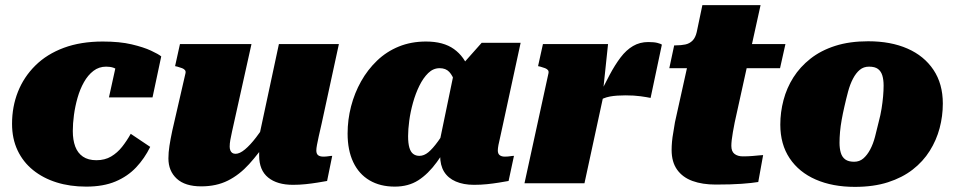

<svg xmlns="http://www.w3.org/2000/svg" viewBox="-20 -715 3725 749"><path d="M356 -90Q389 -90 413.5 -104.5Q438 -119 456.5 -142.5Q475 -166 490 -193L566 -142Q544 -97 511 -62Q478 -27 430.5 -7Q383 13 316 13Q253 13 200.5 -3.5Q148 -20 109 -51.5Q70 -83 48.5 -128.5Q27 -174 27 -232Q27 -299 50 -357Q73 -415 118 -459.5Q163 -504 229 -528.5Q295 -553 381 -553Q447 -553 493.5 -542Q540 -531 569 -517.5Q598 -504 609 -495L575 -335H405L440 -494Q455 -493 462 -483Q469 -473 469.5 -460.5Q470 -448 466.5 -437Q463 -426 457 -423Q452 -433 443 -440Q434 -447 422 -451Q410 -455 394 -455Q366 -455 344.5 -438.5Q323 -422 307.5 -394.5Q292 -367 282.5 -333.5Q273 -300 268.5 -266.5Q264 -233 264 -204Q264 -169 273.5 -143.5Q283 -118 303.5 -104Q324 -90 356 -90Z M885 -201Q881 -183 878.5 -169Q876 -155 876 -143Q876 -135 878.5 -128.5Q881 -122 886 -118.5Q891 -115 899 -115Q915 -115 935.5 -132Q956 -149 979 -179Q1002 -209 1027 -247V-172Q990 -117 952 -75Q914 -33 869 -10.5Q824 12 765 12Q702 12 669.5 -18Q637 -48 637 -97Q637 -120 641 -146Q645 -172 652 -205L704 -431Q705 -437 701.5 -441.5Q698 -446 690.5 -449Q683 -452 672 -455L663 -457L682 -543H961ZM1235 -234Q1228 -204 1223.5 -183.5Q1219 -163 1216.5 -149.5Q1214 -136 1214 -128Q1214 -115 1221 -109.5Q1228 -104 1242 -104Q1252 -104 1261 -105.5Q1270 -107 1276 -107L1256 -9Q1239 -6 1217.5 -2.5Q1196 1 1172 3.5Q1148 6 1123 6Q1061 6 1026 -22.5Q991 -51 991 -108Q991 -112 991 -117Q991 -122 991 -129Q991 -136 991 -145L980 -132L1068 -543H1302Z M1827 -317 1768 -338Q1762 -370 1754 -395Q1746 -420 1732.5 -434.5Q1719 -449 1695 -449Q1670 -449 1650.5 -430Q1631 -411 1616 -380.5Q1601 -350 1591 -314Q1581 -278 1576.5 -244Q1572 -210 1572 -184Q1572 -156 1577 -139Q1582 -122 1592 -114.5Q1602 -107 1616 -107Q1634 -107 1651 -121Q1668 -135 1689 -164Q1710 -193 1738 -237L1756 -198Q1718 -129 1684 -82.5Q1650 -36 1611.5 -11.5Q1573 13 1520 13Q1463 13 1421.5 -11.5Q1380 -36 1358 -82.5Q1336 -129 1336 -194Q1336 -248 1349.5 -300Q1363 -352 1388.5 -397.5Q1414 -443 1451 -478.5Q1488 -514 1536 -533.5Q1584 -553 1642 -553Q1710 -553 1751 -523.5Q1792 -494 1810 -441.5Q1828 -389 1827 -317ZM2011 -548 1943 -234Q1937 -204 1932 -183.5Q1927 -163 1924.5 -149.5Q1922 -136 1922 -128Q1922 -115 1929.5 -109.5Q1937 -104 1949 -104Q1961 -104 1970 -105.5Q1979 -107 1985 -107L1964 -9Q1947 -6 1925.5 -2.5Q1904 1 1880 3.5Q1856 6 1829 6Q1788 6 1758 -7Q1728 -20 1712.5 -45Q1697 -70 1697 -108Q1697 -114 1697 -120Q1697 -126 1697 -136L1687 -124L1750 -428L1763 -440L1859 -548Z M2026 0H2260L2339 -365L2333 -363L2352 -543H2098L2079 -457L2088 -455Q2099 -452 2106.5 -449Q2114 -446 2117.5 -441.5Q2121 -437 2120 -431ZM2562 -541Q2558 -544 2545 -547.5Q2532 -551 2509 -551Q2476 -551 2449.5 -535.5Q2423 -520 2401 -491Q2379 -462 2358 -422.5Q2337 -383 2314 -335L2312 -319Q2322 -326 2334 -331Q2346 -336 2359.5 -338.5Q2373 -341 2388.5 -342Q2404 -343 2420 -343Q2454 -343 2479 -339.5Q2504 -336 2518 -333Z M2772 5Q2720 5 2681.5 -9Q2643 -23 2621.5 -53Q2600 -83 2600 -130Q2600 -145 2601.5 -162Q2603 -179 2606.5 -198Q2610 -217 2613 -238L2676 -522L2768 -543H3044L3023 -449H2591L2610 -538H2616Q2637 -538 2653.5 -541.5Q2670 -545 2681.5 -556.5Q2693 -568 2698 -590L2720 -695H2947L2846 -237Q2842 -217 2839 -199.5Q2836 -182 2834.5 -169Q2833 -156 2833 -146Q2833 -124 2845.5 -114.5Q2858 -105 2878 -105Q2899 -105 2915.5 -106.5Q2932 -108 2943 -109Q2954 -110 2957 -110L2938 -5Q2914 -1 2873.5 2Q2833 5 2772 5Z M3408 -240Q3415 -266 3419 -291Q3423 -316 3425 -339Q3427 -362 3427 -381Q3427 -404 3422 -420.5Q3417 -437 3405 -446Q3393 -455 3370 -455Q3349 -455 3334 -442.5Q3319 -430 3307.5 -408Q3296 -386 3288.5 -358Q3281 -330 3274 -299Q3268 -273 3263.5 -248Q3259 -223 3257 -200.5Q3255 -178 3255 -158Q3255 -136 3260 -119Q3265 -102 3277.5 -93Q3290 -84 3312 -84Q3333 -84 3348 -97Q3363 -110 3374.5 -131.5Q3386 -153 3393.5 -181.5Q3401 -210 3408 -240ZM3024 -229Q3024 -277 3036.5 -324.5Q3049 -372 3075 -413Q3101 -454 3141.5 -486Q3182 -518 3238 -536Q3294 -554 3367 -554Q3455 -554 3520 -525.5Q3585 -497 3621.5 -442.5Q3658 -388 3658 -311Q3658 -262 3645.5 -215Q3633 -168 3607 -126.5Q3581 -85 3540.5 -53.5Q3500 -22 3444 -4Q3388 14 3315 14Q3228 14 3162.5 -14.5Q3097 -43 3060.5 -97.5Q3024 -152 3024 -229Z"/></svg>

Font: Roboto Serif Black
Style: Italic
Weight: 900
Italic angle: -10°
Version: Version 1.008